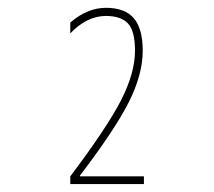

<svg xmlns="http://www.w3.org/2000/svg" viewBox="-20 -756 540 484"><path d="M181.6 -311.5H342.8V-292H157.2V-311.5Q250 -434.6 285.2 -503.4Q320.3 -572.3 320.3 -627.9Q320.3 -678.7 302.2 -697.3Q284.2 -715.8 247.1 -715.8Q199.2 -715.8 157.2 -671.9V-699.2Q200.2 -736.3 247.1 -736.3Q294.9 -736.3 317.4 -710Q339.8 -683.6 339.8 -627.9Q339.8 -568.4 304.7 -498.5Q269.5 -428.7 181.6 -313.5Z"/></svg>

Font: Mgen+ 1mn thin
Style: Regular
Weight: 100
Designer: [Source Han Sans]
Ryoko NISHIZUKA  (kana & ideographs); Paul D. Hunt (Latin, Greek & Cyrillic); Wenlong ZHANG  (bopomofo
Version: Version 1.059.20150602